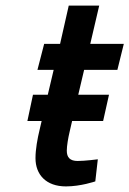

<svg xmlns="http://www.w3.org/2000/svg" viewBox="-20 -657 463 687"><path d="M423 -500H303L335 -637H226L195 -500H138L114 -407H172L151 -318H98L78 -224H129L122 -194C114 -161 107 -123 107 -91C107 -32 145 10 216 10C269 10 321 -8 321 -8L330 -87C330 -87 284 -81 258 -81C230 -81 219 -94 219 -118C219 -135 224 -164 229 -185L238 -224H349L370 -318H260L281 -407H400Z"/></svg>

Font: RazerF5 SemiBold
Style: Italic
Weight: 600
Foundry: Razer Inc.
Version: Version 2